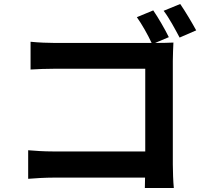

<svg xmlns="http://www.w3.org/2000/svg" viewBox="-20 -887 1040 961"><path d="M882 -867 799 -833C827 -797 857 -740 879 -699L962 -735C943 -770 907 -831 882 -867ZM121 -135V8C153 5 210 2 249 2H706L705 54H850C847 24 845 -29 845 -64V-582C845 -611 847 -651 848 -674C831 -673 790 -672 760 -672H756L825 -701C807 -738 772 -799 747 -835L665 -801C690 -766 720 -713 739 -672H257C222 -672 171 -674 133 -678V-539C161 -541 215 -543 257 -543H707V-129H245C200 -129 155 -132 121 -135Z"/></svg>

Font: Noto Sans CJK SC
Style: Bold
Weight: 700
Designer: Ryoko NISHIZUKA 西塚涼子 (kana, bopomofo & ideographs); Paul D. Hunt (Latin, Greek & Cyrillic); Sandoll Communications 산돌커뮤니
Foundry: Adobe
Version: Version 2.004;hotconv 1.0.118;makeotfexe 2.5.65603